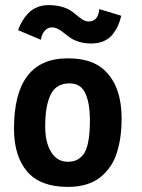

<svg xmlns="http://www.w3.org/2000/svg" viewBox="-20 -734 558 757"><path d="M170.9 -713.9Q200.2 -713.9 223.4 -707.3Q246.6 -700.7 260.3 -691.2Q273.9 -681.6 284.9 -672.1Q295.9 -662.6 306.9 -656Q317.9 -649.4 329.6 -649.4Q367.2 -649.4 371.6 -698.2L458 -671.9Q453.6 -651.9 446 -634.5Q438.5 -617.2 425.3 -599.9Q412.1 -582.5 390.4 -572.5Q368.7 -562.5 340.3 -562.5Q313.5 -562.5 292 -569.1Q270.5 -575.7 257.3 -585Q244.1 -594.2 232.9 -603.5Q221.7 -612.8 209.5 -619.4Q197.3 -626 184.1 -626Q168.5 -626 156.5 -612.8Q144.5 -599.6 141.1 -577.1L51.3 -615.2Q58.1 -634.3 67.4 -650.1Q76.7 -666 90.8 -681.2Q105 -696.3 125.7 -705.1Q146.5 -713.9 170.9 -713.9ZM305.2 -120.6Q334.5 -152.8 334.5 -258.8Q334.5 -258.8 334.5 -266.6Q333.5 -331.1 315.4 -368.2Q297.4 -405.3 253.9 -405.3Q201.7 -405.3 179.9 -361.3Q158.2 -317.4 158.2 -235.4Q158.2 -172.9 181.6 -134.5Q205.1 -96.2 248 -96.2Q267.6 -96.7 279.5 -101.8Q291.5 -106.9 305.2 -120.6ZM247.6 2.9Q138.7 2.9 86.9 -57.9Q35.2 -118.7 35.2 -226.6Q35.2 -503.9 246.6 -503.9Q316.9 -503.9 360.6 -479.7Q404.3 -455.6 430.7 -405.8Q459.5 -350.1 459.5 -265.1Q459.5 -229 455.1 -196.8Q450.7 -164.6 441.4 -133.8Q432.1 -103 415.5 -78.6Q398.9 -54.2 376.2 -35.6Q353.5 -17.1 321 -7.1Q288.6 2.9 248.5 2.9Z"/></svg>

Font: Fantasque Sans Mono
Style: Bold
Weight: 700
Monospace: yes
Designer: Jany Belluz
Version: Version 1.8.0 ; ttfautohint (v1.8.2)